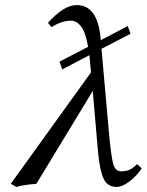

<svg xmlns="http://www.w3.org/2000/svg" viewBox="-20 -718 574 750"><path d="M479 -616.2 489.7 -585.9 376.5 -527.3 404.3 -213.9Q413.6 -108.9 421.9 -79.1Q429.7 -48.8 452.6 -48.8Q470.7 -48.8 484.1 -54Q497.6 -59.1 515.6 -77.1L533.7 -60.1Q513.7 -30.3 485.4 -9Q457 12.2 435.5 12.2Q399.9 12.2 384.8 -19.8Q369.6 -51.8 362.8 -126L342.3 -362.8L122.1 0Q70.3 3.9 44.4 12.2L22 0L335.4 -435.1L331.5 -478Q331.1 -481.9 330.3 -490.2Q329.6 -498.5 329.1 -502.4L223.1 -446.8L212.4 -477.1L324.2 -535.2Q313.5 -594.2 296.1 -615.7Q278.8 -637.2 257.3 -637.2Q220.7 -637.2 181.2 -611.8L167.5 -628.9Q229.5 -698.2 279.3 -698.2Q361.3 -698.2 373 -568.8L373.5 -561Z"/></svg>

Font: Linux Biolinum G
Style: Italic
Weight: 400
Italic angle: -12°
Designer: Philipp H. Poll
Foundry: Philipp H. Poll
Version: Version 0.5.1